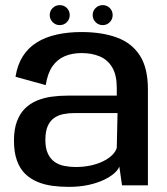

<svg xmlns="http://www.w3.org/2000/svg" viewBox="-20 -723 653 749"><path d="M248 6Q290.5 6 324.8 -1.5Q359 -9 384 -20.8Q409 -32.5 424.8 -46.2Q440.5 -60 445.5 -73L456 0H557V-374.5Q557 -457.5 525.8 -506.2Q494.5 -555 436.2 -576.5Q378 -598 297.5 -598Q245.5 -598 201.5 -588.2Q157.5 -578.5 124 -557.8Q90.5 -537 69.2 -503.8Q48 -470.5 40.5 -423.5L158.5 -391Q165.5 -436.5 184.2 -463.8Q203 -491 232 -503.5Q261 -516 298 -516Q338.5 -516 369.5 -502.8Q400.5 -489.5 418 -459.8Q435.5 -430 435.5 -380.5V-350H244Q212 -350 181.2 -345.8Q150.5 -341.5 124 -330.5Q97.5 -319.5 77.5 -299.8Q57.5 -280 46 -249.2Q34.5 -218.5 34.5 -174.5Q34.5 -129 46 -97Q57.5 -65 78 -45Q98.5 -25 125.5 -13.8Q152.5 -2.5 183.8 1.8Q215 6 248 6ZM274.5 -71.5Q252 -71.5 230.8 -75.8Q209.5 -80 193 -91.5Q176.5 -103 166.8 -123.8Q157 -144.5 157 -177.5Q157 -210.5 166.2 -231.2Q175.5 -252 191.5 -263Q207.5 -274 228.2 -278Q249 -282 272 -282H438.5L435.5 -146Q431 -131 417 -117.5Q403 -104 381.5 -93.5Q360 -83 332.8 -77.2Q305.5 -71.5 274.5 -71.5ZM213 -625Q229.5 -625 240.8 -636.5Q252 -648 252 -664Q252 -680.5 240.8 -691.8Q229.5 -703 213 -703Q197 -703 185.5 -691.8Q174 -680.5 174 -664Q174 -648 185.5 -636.5Q197 -625 213 -625ZM380.5 -625Q397 -625 408.2 -636.5Q419.5 -648 419.5 -664Q419.5 -680.5 408.2 -691.8Q397 -703 380.5 -703Q364.5 -703 353 -691.8Q341.5 -680.5 341.5 -664Q341.5 -648 353 -636.5Q364.5 -625 380.5 -625Z"/></svg>

Font: Anybody UltraCondensed Thin Medium
Style: Regular
Weight: 500
Version: Version 1.111